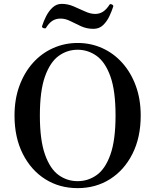

<svg xmlns="http://www.w3.org/2000/svg" viewBox="-20 -960 802 992"><path d="M381 12Q287 12 213.5 -34.5Q140 -81 97.5 -165.5Q55 -250 55 -363Q55 -448 80.5 -517Q106 -586 150.5 -635.5Q195 -685 254.5 -711.5Q314 -738 381 -738Q449 -738 508 -711.5Q567 -685 611.5 -635.5Q656 -586 681.5 -517Q707 -448 707 -363Q707 -250 664.5 -165.5Q622 -81 548.5 -34.5Q475 12 381 12ZM381 -24Q435 -24 479.5 -55.5Q524 -87 550.5 -161.5Q577 -236 577 -363Q577 -491 550.5 -565Q524 -639 479.5 -671Q435 -703 381 -703Q327 -703 283 -671Q239 -639 212.5 -565Q186 -491 186 -363Q186 -236 212.5 -161.5Q239 -87 283 -55.5Q327 -24 381 -24ZM463 -811Q428 -811 398.5 -824.5Q369 -838 343.5 -851Q318 -864 293 -864Q268 -864 250 -852Q232 -840 217 -815Q213 -812 205 -814.5Q197 -817 197 -824Q205 -850 218.5 -876.5Q232 -903 252 -921.5Q272 -940 299 -940Q330 -940 360.5 -927Q391 -914 419 -901Q447 -888 472 -888Q494 -888 512 -899.5Q530 -911 546 -936Q549 -941 558 -937Q567 -933 565 -926Q558 -904 545.5 -877Q533 -850 513 -830.5Q493 -811 463 -811Z"/></svg>

Font: Zen Old Mincho
Style: Bold
Weight: 700
Designer: Yoshimichi Ohira
Foundry: Positype
Version: Version 1.500